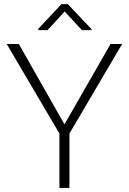

<svg xmlns="http://www.w3.org/2000/svg" viewBox="-20 -928 638 948"><path d="M298.3 -314 525.9 -710.9H583L322.8 -268.6V0H273.4V-268.6L13.2 -710.9H72.8ZM431.6 -784.2V-779.3H384.3L299.3 -871.1L214.8 -779.3H168.9V-785.6L283.7 -907.7H314.9Z"/></svg>

Font: Heebo ExtraLight
Style: Regular
Weight: 250
Designer: Oded Ezer
Foundry: Ezer Type House
Version: Version 3.100